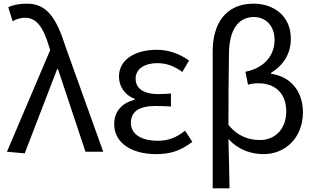

<svg xmlns="http://www.w3.org/2000/svg" viewBox="-20 -829 1724 1049"><path d="M115 9 292 -451H297L447 0H544L338 -574C289 -730 236 -809 128 -809C80 -809 51 -801 25 -790L49 -713C68 -723 88 -732 118 -732C180 -732 217 -678 247 -578L254 -555L18 0Z M833 13C909 13 965 -4 1031 -54L991 -115C940 -74 895 -60 842 -60C750 -60 695 -97 695 -158C695 -218 739 -250 829 -250C856 -250 882 -249 914 -247V-318C887 -316 867 -315 845 -315C758 -315 721 -350 721 -399C721 -455 773 -484 840 -484C890 -484 934 -467 976 -436L1013 -498C963 -534 903 -557 837 -557C726 -557 630 -509 630 -410C630 -359 660 -310 716 -289V-284C654 -269 604 -227 604 -150C604 -49 698 13 833 13Z M1142 200H1234C1232 108 1231 22 1228 -70C1284 -8 1354 13 1422 13C1532 13 1635 -70 1635 -216C1635 -330 1568 -411 1461 -426V-431C1529 -473 1569 -536 1569 -617C1569 -747 1470 -809 1365 -809C1213 -809 1142 -699 1142 -549ZM1401 -64C1344 -64 1281 -81 1228 -147C1228 -279 1229 -407 1231 -537C1232 -666 1282 -736 1367 -736C1427 -736 1480 -694 1480 -610C1480 -538 1436 -460 1321 -437L1335 -366C1353 -372 1372 -374 1391 -374C1494 -374 1544 -308 1544 -221C1544 -121 1480 -64 1401 -64Z"/></svg>

Font: Noto Sans KR
Style: Regular
Weight: 400
Designer: Ryoko NISHIZUKA 西塚涼子 (kana, bopomofo & ideographs); Paul D. Hunt (Latin, Greek & Cyrillic); Sandoll Communications 산돌커뮤니
Foundry: Adobe
Version: Version 2.004;hotconv 1.0.118;makeotfexe 2.5.65603